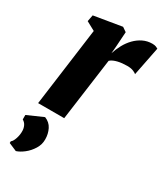

<svg xmlns="http://www.w3.org/2000/svg" viewBox="-206 -640 845 991"><g transform="rotate(30 216.0 -144.0)"><path d="M39 0 101.5 -466 49 -494.5 56.5 -533 222 -560.5 247.5 -543 241.5 -452 238 -412Q247 -440.5 261.5 -467.2Q276 -494 296.5 -515Q317 -536 342.2 -548.2Q367.5 -560.5 397 -560.5Q410.5 -560.5 419.2 -557Q428 -553.5 431.5 -551L397.5 -379.5Q394.5 -383.5 379.8 -390Q365 -396.5 342 -396.5Q327 -396.5 312.8 -395Q298.5 -393.5 286 -390.5Q273.5 -387.5 263 -382.8Q252.5 -378 245 -371L194.5 0ZM63 272 15 251.5 15.5 241Q26 234 33.8 210.2Q41.5 186.5 40.5 163.5Q40 148.5 33.5 134.8Q27 121 12.5 112.5V86L106.5 44.5Q137 56.5 150.8 84Q164.5 111.5 164.5 143.5Q165 174.5 148.2 201.5Q131.5 228.5 107.8 247Q84 265.5 63 272Z"/></g></svg>

Font: Merriweather 36pt Black
Style: Italic
Weight: 900
Italic angle: -7.8°
Version: Version 2.101